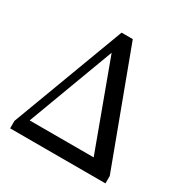

<svg xmlns="http://www.w3.org/2000/svg" viewBox="-156 -805 904 935"><g transform="rotate(30 295.5 -337.5)"><path d="M26 0V-42L263 -675H326L562 -42V0ZM89 -81H449L270 -566Z"/></g></svg>

Font: Source Serif 4
Style: Regular
Weight: 400
Designer: Frank Grießhammer
Foundry: Adobe
Version: Version 4.005;hotconv 1.1.0;makeotfexe 2.6.0